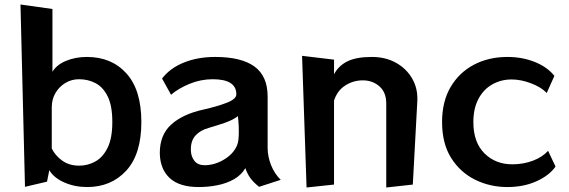

<svg xmlns="http://www.w3.org/2000/svg" viewBox="-20 -820 2527 853"><path d="M91 10 71 -800 213 -780V-501Q231 -532 273 -549.5Q315 -567 366 -567Q476 -567 542 -493.5Q608 -420 608 -278Q608 -135 541 -62Q474 11 367 11Q312 11 265.5 -9.5Q219 -30 199 -64L189 -13ZM210 -160Q226 -128 257 -106Q288 -84 332 -84Q370 -84 403.5 -102.5Q437 -121 458 -163.5Q479 -206 479 -278Q479 -349 459 -390.5Q439 -432 405.5 -450Q372 -468 331 -468Q298 -468 270.5 -451.5Q243 -435 226.5 -407Q210 -379 210 -343Z M1131 10Q1106 -10 1092.5 -28.5Q1079 -47 1070 -73Q1052 -42 1019 -23.5Q986 -5 945.5 3Q905 11 863 11Q778 11 735 -28Q692 -67 690 -137V-141Q690 -221 741 -267Q792 -313 883 -333Q945 -347 987.5 -363.5Q1030 -380 1030 -401Q1030 -468 925 -468Q872 -468 822 -447.5Q772 -427 740 -399L700 -471Q735 -517 796.5 -542Q858 -567 936 -567Q1052 -567 1110.5 -524.5Q1169 -482 1169 -391V-164Q1169 -125 1184 -87Q1199 -49 1227 -21ZM828 -151Q829 -124 844 -105Q859 -86 889 -86Q933 -86 975 -111Q1017 -136 1033 -174Q1038 -185 1039.5 -201.5Q1041 -218 1041 -236Q1041 -262 1039 -283Q1037 -304 1037 -304Q1015 -287 980.5 -275Q946 -263 908 -252Q871 -242 849.5 -219Q828 -196 828 -158Z M1696 13V-360Q1696 -410 1665.5 -436.5Q1635 -463 1592 -463Q1549 -463 1513.5 -440Q1478 -417 1464 -373V0L1342 13L1322 -572L1464 -555V-490Q1484 -528 1523.5 -547.5Q1563 -567 1632 -567Q1693 -567 1739.5 -541Q1786 -515 1811.5 -470.5Q1837 -426 1834 -370L1814 0Z M2448 -80Q2420 -40 2363 -14.5Q2306 11 2234 11Q2157 11 2091 -21.5Q2025 -54 1984.5 -118Q1944 -182 1944 -278Q1944 -369 1982 -433.5Q2020 -498 2085.5 -532.5Q2151 -567 2234 -567Q2301 -567 2356.5 -544.5Q2412 -522 2443 -483L2409 -407Q2384 -433 2339 -450Q2294 -467 2253 -467Q2206 -467 2167 -445Q2128 -423 2105.5 -380.5Q2083 -338 2083 -278Q2083 -188 2132 -139Q2181 -90 2256 -90Q2305 -90 2347.5 -106Q2390 -122 2415 -150Z"/></svg>

Font: RocknRoll One
Style: Regular
Weight: 400
Designer: Fontworks Inc.
Foundry: Fontworks Inc.
Version: Version 1.100